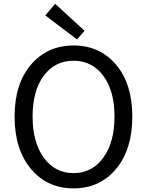

<svg xmlns="http://www.w3.org/2000/svg" viewBox="-20 -989 781 1021"><path d="M57.6 -369.1Q57.6 -543 144.5 -645Q231.4 -747.1 371.1 -747.1Q510.7 -747.1 597.2 -645Q683.6 -543 683.6 -369.1Q683.6 -194.3 597.2 -90.8Q510.7 12.7 371.1 12.7Q231.4 12.7 144.5 -90.8Q57.6 -194.3 57.6 -369.1ZM371.1 -666Q271.5 -666 212.4 -585.9Q153.3 -505.9 153.3 -369.1Q153.3 -232.4 212.9 -150.4Q272.5 -68.4 371.1 -68.4Q469.7 -68.4 529.3 -150.4Q588.9 -232.4 588.9 -369.1Q588.9 -505.9 529.3 -585.9Q469.7 -666 371.1 -666ZM389.6 -779.3 220.7 -907.2 273.4 -968.8 429.7 -825.2Z"/></svg>

Font: GenYoGothic TW TTF Regular
Style: Regular
Weight: 400
Version: Version 1.300